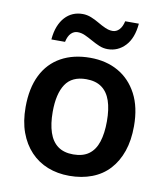

<svg xmlns="http://www.w3.org/2000/svg" viewBox="-84 -820 783 900"><g transform="rotate(10 307.0 -369.5)"><path d="M565 -272Q565 -204 547 -152Q529 -100 495.5 -63.5Q462 -27 413.5 -8.5Q365 10 306 10Q250 10 203 -8.5Q156 -27 121.5 -63.5Q87 -100 68 -152Q49 -204 49 -272Q49 -362 80 -424.5Q111 -487 169.5 -519.5Q228 -552 308 -552Q384 -552 441.5 -519.5Q499 -487 532 -424.5Q565 -362 565 -272ZM178 -272Q178 -215 191.5 -174.5Q205 -134 233.5 -113Q262 -92 307 -92Q353 -92 381.5 -113Q410 -134 423 -174.5Q436 -215 436 -272Q436 -330 422.5 -369.5Q409 -409 380.5 -429.5Q352 -450 307 -450Q239 -450 208.5 -404Q178 -358 178 -272ZM113 -605Q116 -641 126.5 -667.5Q137 -694 153.5 -712Q170 -730 191 -739Q212 -748 237 -748Q258 -748 278 -740Q298 -732 316.5 -721Q335 -710 353 -702Q371 -694 388 -694Q406 -694 419.5 -708Q433 -722 439 -749H504Q498 -679 463.5 -642.5Q429 -606 380 -606Q359 -606 340 -614Q321 -622 301.5 -633Q282 -644 264.5 -652Q247 -660 229 -660Q211 -660 197.5 -646.5Q184 -633 178 -605Z"/></g></svg>

Font: Noto Sans Hebrew SemiBold
Style: Regular
Weight: 600
Designer: Monotype Design Team
Foundry: Monotype Imaging Inc.
Version: Version 2.003